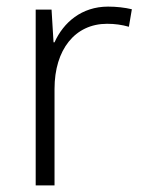

<svg xmlns="http://www.w3.org/2000/svg" viewBox="-20 -561 434 581"><path d="M307 -541C227 -541 172 -493 145 -433H142L136 -532H88V0H145V-292C145 -411 207 -489 304 -489C328 -489 349 -486 370 -480L379 -533C358 -538 333 -541 307 -541Z"/></svg>

Font: Noto Sans Kannada Light
Style: Regular
Weight: 300
Designer: Jelle Bosma - Monotype Design Team
Foundry: Monotype Imaging Inc.
Version: Version 2.005